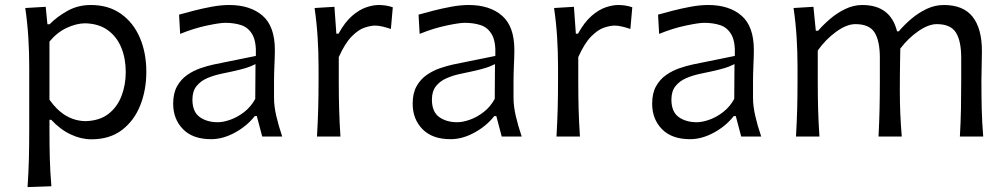

<svg xmlns="http://www.w3.org/2000/svg" viewBox="-20 -554 4082 779"><path d="M91.8 205.1Q95.7 147 97.2 91.6Q98.6 36.1 98.6 -28.8V-282.7Q98.6 -340.3 95 -400.9Q91.3 -461.4 82.5 -521.5L165.5 -526.4L172.4 -455.6H181.2Q211.4 -486.3 253.9 -510Q296.4 -533.7 348.6 -533.7Q420.4 -533.7 470.7 -498Q521 -462.4 547.4 -401.1Q573.7 -339.8 573.7 -262.2Q573.7 -189 549.1 -126.7Q524.4 -64.5 474.9 -26.6Q425.3 11.2 350.6 11.2Q308.6 11.2 266.4 -8.8Q224.1 -28.8 188 -67.9H180.7V-25.4Q180.7 36.6 182.1 90.1Q183.6 143.6 188.5 201.7ZM326.7 -62.5Q384.3 -64 420.2 -92Q456.1 -120.1 473.1 -165Q490.2 -210 490.2 -261.7Q490.2 -316.4 472.2 -360.6Q454.1 -404.8 417.7 -431.4Q381.3 -458 325.2 -459.5Q289.1 -459 250.2 -440.7Q211.4 -422.4 180.7 -385.3V-149.4Q240.7 -64 326.7 -62.5Z M836.4 10.7Q762.2 10.7 722.4 -30Q682.6 -70.8 682.6 -133.3Q682.6 -175.8 698.5 -204.1Q714.4 -232.4 739.7 -250Q765.1 -267.6 793.7 -277.3Q822.3 -287.1 847.7 -292.5L1018.1 -327.1Q1020.5 -384.3 1004.4 -413.1Q988.3 -441.9 959.5 -451.7Q930.7 -461.4 893.6 -461.4Q872.1 -461.4 819.8 -450.4Q767.6 -439.5 710.9 -416.5L706.5 -494.6Q731 -501.5 765.6 -510.5Q800.3 -519.5 838.4 -526.6Q876.5 -533.7 910.2 -533.7Q995.1 -533.7 1045.2 -490.5Q1095.2 -447.3 1095.2 -351.1Q1095.2 -327.6 1093.5 -291.5Q1091.8 -255.4 1091.8 -222.2V-157.7Q1091.8 -123.5 1100.8 -84.2Q1109.9 -44.9 1125 0H1043.9L1022 -83H1013.7Q981.9 -42.5 933.1 -15.9Q884.3 10.7 836.4 10.7ZM863.8 -58.1Q886.2 -58.1 915 -68.4Q943.8 -78.6 970.9 -99.6Q998 -120.6 1015.6 -152.8L1016.6 -293.9Q1008.3 -289.6 994.4 -283.9Q980.5 -278.3 953.6 -271.5Q926.8 -264.6 878.9 -254.9Q847.7 -248.5 820.6 -236.8Q793.5 -225.1 777.1 -204.3Q760.7 -183.6 760.7 -149.9Q760.7 -100.6 790 -79.3Q819.3 -58.1 863.8 -58.1Z M1266.1 0Q1269.5 -58.1 1271 -111.8Q1272.5 -165.5 1272.5 -230V-282.7Q1272.5 -340.3 1268.8 -400.9Q1265.1 -461.4 1256.3 -521.5L1336.9 -526.4L1344.7 -417.5H1353.5Q1379.4 -464.4 1408.4 -489.5Q1437.5 -514.6 1465.6 -524.2Q1493.7 -533.7 1516.1 -533.7Q1547.4 -533.7 1573.7 -524.4L1565.9 -436.5Q1550.3 -441.9 1533.2 -446Q1516.1 -450.2 1502.4 -450.2Q1484.4 -450.2 1459.2 -441.9Q1434.1 -433.6 1407 -406.2Q1379.9 -378.9 1354.5 -322.3V-226.6Q1354.5 -164.6 1356 -111.3Q1357.4 -58.1 1361.3 0Z M1808.1 10.7Q1733.9 10.7 1694.1 -30Q1654.3 -70.8 1654.3 -133.3Q1654.3 -175.8 1670.2 -204.1Q1686 -232.4 1711.4 -250Q1736.8 -267.6 1765.4 -277.3Q1793.9 -287.1 1819.3 -292.5L1989.7 -327.1Q1992.2 -384.3 1976.1 -413.1Q1960 -441.9 1931.2 -451.7Q1902.3 -461.4 1865.2 -461.4Q1843.8 -461.4 1791.5 -450.4Q1739.3 -439.5 1682.6 -416.5L1678.2 -494.6Q1702.6 -501.5 1737.3 -510.5Q1772 -519.5 1810.1 -526.6Q1848.1 -533.7 1881.8 -533.7Q1966.8 -533.7 2016.8 -490.5Q2066.9 -447.3 2066.9 -351.1Q2066.9 -327.6 2065.2 -291.5Q2063.5 -255.4 2063.5 -222.2V-157.7Q2063.5 -123.5 2072.5 -84.2Q2081.5 -44.9 2096.7 0H2015.6L1993.7 -83H1985.4Q1953.6 -42.5 1904.8 -15.9Q1856 10.7 1808.1 10.7ZM1835.4 -58.1Q1857.9 -58.1 1886.7 -68.4Q1915.5 -78.6 1942.6 -99.6Q1969.7 -120.6 1987.3 -152.8L1988.3 -293.9Q1980 -289.6 1966.1 -283.9Q1952.1 -278.3 1925.3 -271.5Q1898.4 -264.6 1850.6 -254.9Q1819.3 -248.5 1792.2 -236.8Q1765.1 -225.1 1748.8 -204.3Q1732.4 -183.6 1732.4 -149.9Q1732.4 -100.6 1761.7 -79.3Q1791 -58.1 1835.4 -58.1Z M2237.8 0Q2241.2 -58.1 2242.7 -111.8Q2244.1 -165.5 2244.1 -230V-282.7Q2244.1 -340.3 2240.5 -400.9Q2236.8 -461.4 2228 -521.5L2308.6 -526.4L2316.4 -417.5H2325.2Q2351.1 -464.4 2380.1 -489.5Q2409.2 -514.6 2437.3 -524.2Q2465.3 -533.7 2487.8 -533.7Q2519 -533.7 2545.4 -524.4L2537.6 -436.5Q2522 -441.9 2504.9 -446Q2487.8 -450.2 2474.1 -450.2Q2456.1 -450.2 2430.9 -441.9Q2405.8 -433.6 2378.7 -406.2Q2351.6 -378.9 2326.2 -322.3V-226.6Q2326.2 -164.6 2327.6 -111.3Q2329.1 -58.1 2333 0Z M2779.8 10.7Q2705.6 10.7 2665.8 -30Q2626 -70.8 2626 -133.3Q2626 -175.8 2641.8 -204.1Q2657.7 -232.4 2683.1 -250Q2708.5 -267.6 2737.1 -277.3Q2765.6 -287.1 2791 -292.5L2961.4 -327.1Q2963.9 -384.3 2947.8 -413.1Q2931.6 -441.9 2902.8 -451.7Q2874 -461.4 2836.9 -461.4Q2815.4 -461.4 2763.2 -450.4Q2710.9 -439.5 2654.3 -416.5L2649.9 -494.6Q2674.3 -501.5 2709 -510.5Q2743.7 -519.5 2781.7 -526.6Q2819.8 -533.7 2853.5 -533.7Q2938.5 -533.7 2988.5 -490.5Q3038.6 -447.3 3038.6 -351.1Q3038.6 -327.6 3036.9 -291.5Q3035.2 -255.4 3035.2 -222.2V-157.7Q3035.2 -123.5 3044.2 -84.2Q3053.2 -44.9 3068.4 0H2987.3L2965.3 -83H2957Q2925.3 -42.5 2876.5 -15.9Q2827.6 10.7 2779.8 10.7ZM2807.1 -58.1Q2829.6 -58.1 2858.4 -68.4Q2887.2 -78.6 2914.3 -99.6Q2941.4 -120.6 2959 -152.8L2960 -293.9Q2951.7 -289.6 2937.7 -283.9Q2923.8 -278.3 2897 -271.5Q2870.1 -264.6 2822.3 -254.9Q2791 -248.5 2763.9 -236.8Q2736.8 -225.1 2720.5 -204.3Q2704.1 -183.6 2704.1 -149.9Q2704.1 -100.6 2733.4 -79.3Q2762.7 -58.1 2807.1 -58.1Z M3874.5 0Q3877.9 -58.1 3878.9 -111.3Q3879.9 -164.6 3879.9 -226.6V-319.8Q3879.9 -387.7 3858.4 -421.9Q3836.9 -456.1 3780.8 -456.1Q3747.1 -456.1 3705.8 -427.5Q3664.6 -398.9 3632.8 -356.9Q3632.3 -333.5 3631.8 -302.7Q3631.3 -272 3631.1 -241.5Q3630.9 -210.9 3630.9 -187Q3630.9 -136.7 3632.8 -92.3Q3634.8 -47.9 3638.7 0H3544.4Q3547.4 -58.1 3548.6 -111.3Q3549.8 -164.6 3549.8 -226.6V-319.8Q3549.8 -387.7 3528.6 -421.9Q3507.3 -456.1 3450.7 -456.1Q3415 -456.1 3372.3 -425Q3329.6 -394 3297.9 -349.1V-226.6Q3297.9 -164.6 3299.3 -111.3Q3300.8 -58.1 3304.7 0H3209.5Q3212.9 -58.1 3214.4 -111.8Q3215.8 -165.5 3215.8 -230V-282.7Q3215.8 -340.3 3212.2 -400.9Q3208.5 -461.4 3199.7 -521.5L3280.3 -526.4L3290 -429.2H3299.3Q3319.3 -452.6 3347.4 -476.8Q3375.5 -501 3409.2 -517.3Q3442.9 -533.7 3478.5 -533.7Q3593.3 -533.7 3619.6 -426.8H3626.5Q3648.4 -452.6 3677 -477.1Q3705.6 -501.5 3739.3 -517.6Q3772.9 -533.7 3809.1 -533.7Q3888.7 -533.7 3926.3 -485.8Q3963.9 -438 3963.9 -347.2Q3963.9 -313 3962.9 -283.2Q3961.9 -253.4 3961.9 -230Q3961.9 -165.5 3963.1 -111.8Q3964.4 -58.1 3969.2 0Z"/></svg>

Font: Pinar DS3-Regular
Style: Regular
Weight: 400
Designer: Amin Abedi
Version: Version 2.000